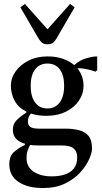

<svg xmlns="http://www.w3.org/2000/svg" viewBox="-20 -735 515 970"><path d="M334 -715 357 -698 268 -545Q255 -522 244.5 -516.5Q234 -511 220 -511Q207 -511 196.5 -516.5Q186 -522 172 -545L83 -698L106 -715L220 -587ZM220 -150Q174 -149 138 -161H136Q127 -150 124 -140.5Q121 -131 121 -120Q121 -103 133 -94Q145 -85 179 -85H312Q348 -85 378.5 -77.5Q409 -70 427 -48.5Q445 -27 445 16Q445 36 430.5 69Q416 102 386 135.5Q356 169 309 192Q262 215 197 215Q120 215 73.5 184Q27 153 27 95Q27 53 51.5 32Q76 11 106 -3V-9Q79 -16 62 -33Q45 -50 45 -81Q45 -106 61 -124.5Q77 -143 113 -166V-171Q72 -192 53.5 -227Q35 -262 35 -301Q35 -341 59 -374.5Q83 -408 124.5 -429Q166 -450 220 -450Q264 -450 298 -438Q332 -426 355 -406Q381 -430 414 -440Q447 -450 471 -450V-380L462 -373Q447 -379 420.5 -385Q394 -391 371 -390Q402 -352 402 -301Q402 -261 379 -227Q356 -193 315.5 -172Q275 -151 220 -150ZM220 -187Q258 -187 281 -216.5Q304 -246 304 -302Q304 -355 282 -384.5Q260 -414 220 -414Q180 -414 157.5 -384.5Q135 -355 135 -302Q135 -247 157.5 -217Q180 -187 220 -187ZM114 64Q114 108 149.5 132Q185 156 242 156Q277 156 306 147Q335 138 352.5 117Q370 96 370 59Q370 30 352 15Q334 0 294 0H184Q170 0 157 -0.5Q144 -1 132 -3Q124 12 119 27.5Q114 43 114 64Z"/></svg>

Font: Gulzar
Style: Regular
Weight: 400
Designer: Borna Izadpanah, Alice Savoie, Simon Cozens, Fiona Ross
Version: Version 1.000;[7b34f74]; ttfautohint (v1.8.4)